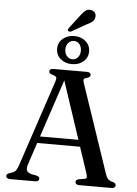

<svg xmlns="http://www.w3.org/2000/svg" viewBox="-68 -1134 846 1184"><g transform="rotate(5 355.5 -541.5)"><path d="M172.5 -278H470L473 -236.5H167.5ZM219.5 -18Q219.5 -10 213.5 -5Q207.5 0 195 0H40Q27.5 0 21.2 -4.8Q15 -9.5 15 -17.5Q15 -23.5 18.8 -27.8Q22.5 -32 33 -36L52.5 -43Q67 -49 74.2 -59.5Q81.5 -70 90.5 -98L266 -624Q272 -642 268.8 -649.8Q265.5 -657.5 248 -662.5Q234 -666 228.5 -670.8Q223 -675.5 223 -683Q223 -691 229.2 -695.5Q235.5 -700 248.5 -700H454Q467 -700 473 -695.5Q479 -691 479 -683Q479 -675.5 473.8 -670.8Q468.5 -666 455.5 -662.5Q441.5 -659.5 438.8 -653.2Q436 -647 440.5 -633L626.5 -83Q633 -62.5 642.2 -52.8Q651.5 -43 669.5 -38.5Q683 -34.5 687.5 -30Q692 -25.5 692 -18Q692 -10 685.8 -5Q679.5 0 667 0H468.5Q456 0 449.8 -5Q443.5 -10 443.5 -18Q443.5 -24.5 448 -29Q452.5 -33.5 462.5 -36L497.5 -41.5Q510.5 -44.5 510.8 -52.8Q511 -61 505 -79L314 -654L328.5 -661L143 -103Q137 -85 137.2 -73.2Q137.5 -61.5 144.8 -54.2Q152 -47 167.5 -42L200.5 -36Q210 -33 214.8 -29Q219.5 -25 219.5 -18ZM358 -739.5Q316.5 -739.5 287.8 -763.5Q259 -787.5 259 -826.5Q259 -865 287.8 -889.2Q316.5 -913.5 358 -913.5Q400 -913.5 428.5 -889Q457 -864.5 457 -826.5Q457 -788 428.5 -763.8Q400 -739.5 358 -739.5ZM358.5 -883Q338.5 -883 324.2 -867.5Q310 -852 310 -826.5Q310 -801.5 324.2 -785.5Q338.5 -769.5 358.5 -769.5Q379 -769.5 392.5 -785.5Q406 -801.5 406 -826.5Q406 -852 392.5 -867.5Q379 -883 358.5 -883ZM382 -1041Q398.5 -1064 414 -1075.5Q429.5 -1087 449 -1081.5Q466.5 -1077.5 473.5 -1064.2Q480.5 -1051 476.5 -1037Q473 -1020.5 459.8 -1010.2Q446.5 -1000 425.5 -990.5L335.5 -939.5Q330 -937.5 324.8 -938Q319.5 -938.5 316.5 -942Q313 -946.5 314.8 -951Q316.5 -955.5 320 -960Z"/></g></svg>

Font: Fraunces 16pt
Style: Regular
Weight: 400
Version: Version 1.000;[b76b70a41]